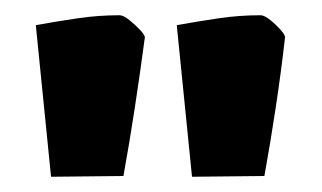

<svg xmlns="http://www.w3.org/2000/svg" viewBox="-20 -715 422 252"><path d="M137 -695Q142 -695 150 -688.5Q158 -682 164.5 -675Q171 -668 170 -665Q164 -620 157 -574Q150 -528 142 -484L47 -483L27 -682Q55 -687 82 -691Q109 -695 137 -695ZM322 -695Q327 -695 335 -688.5Q343 -682 349 -675Q355 -668 354 -665Q349 -621 342 -574.5Q335 -528 327 -484L232 -483L212 -682Q240 -687 267 -691Q294 -695 322 -695Z"/></svg>

Font: Grenze Gotisch Black
Style: Regular
Weight: 900
Designer: Renata Polastri
Foundry: Omnibus-Type
Version: Version 1.001